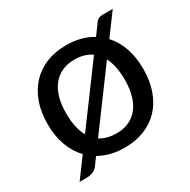

<svg xmlns="http://www.w3.org/2000/svg" viewBox="-137 -682 842 850"><g transform="rotate(-30 284.0 -257.0)"><path d="M201.5 -88Q235.5 -66 285 -66Q321 -66 348.8 -78.8Q376.5 -91.5 395.5 -115.8Q414.5 -140 424.2 -175Q434 -210 434 -254Q434 -325.5 410.5 -371ZM371 -417.5Q337 -442.5 285 -442.5Q248.5 -442.5 220.5 -429.5Q192.5 -416.5 173.2 -392.2Q154 -368 144.2 -333Q134.5 -298 134.5 -254Q134.5 -179 160.5 -132.5ZM464.5 -443.5Q496 -409.5 512.5 -361.8Q529 -314 529 -254.5Q529 -194.5 512 -146Q495 -97.5 463.2 -63.5Q431.5 -29.5 386.2 -11.2Q341 7 285 7Q210.5 7 155 -25L130.5 8.5Q119.5 25.5 103 31.8Q86.5 38 70.5 38H34.5L108 -61.5Q75 -96 57.2 -144.5Q39.5 -193 39.5 -254.5Q39.5 -314.5 56.8 -362.8Q74 -411 106 -445.2Q138 -479.5 183.2 -497.8Q228.5 -516 285 -516Q362 -516 418.5 -481.5L450.5 -525Q460 -540.5 469.2 -546.2Q478.5 -552 496 -552H544.5Z"/></g></svg>

Font: TypoPRO Lato
Style: Regular
Weight: 500
Designer: Lukasz Dziedzic with Adam Twardoch and Botio Nikoltchev
Foundry: tyPoland Lukasz Dziedzic
Version: Version 2.010; 2014-09-01; http://www.latofonts.com/